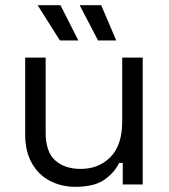

<svg xmlns="http://www.w3.org/2000/svg" viewBox="-20 -711 652 740"><path d="M270 9Q217 9 172.5 -14Q128 -37 102.5 -82.5Q77 -128 77 -193V-489H156V-199Q156 -126 192.5 -93Q229 -60 291 -60Q361 -60 406 -106Q451 -152 451 -243V-489H530V0H453V-83H439Q423 -48 384 -19.5Q345 9 270 9ZM211 -555 125 -691H213L282 -555ZM358 -555 287 -691H370L428 -555Z"/></svg>

Font: Space Grotesk Light
Style: Regular
Weight: 400
Version: Version 2.000